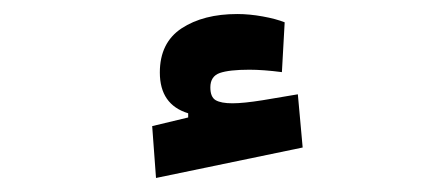

<svg xmlns="http://www.w3.org/2000/svg" viewBox="-20 -802 626 271"><path d="M200.2 -550.8 194.8 -624 245.6 -636.2V-642.1Q205.6 -654.3 205.6 -699.7Q205.6 -741.7 236.3 -762Q267.1 -782.2 314.9 -782.2Q332 -782.2 350.8 -778.8Q369.6 -775.4 381.8 -770.5L377.9 -700.2Q351.6 -703.6 332 -703.6Q303.7 -703.6 290.3 -699Q276.9 -694.3 276.9 -678.7Q276.9 -665 284.4 -660.6Q292 -656.2 308.1 -656.2Q323.7 -656.2 351.1 -660.6Q378.4 -665 400.4 -668.9L407.2 -593.8Z"/></svg>

Font: Cascadia Code NF
Style: Bold
Weight: 700
Monospace: yes
Designer: Aaron Bell
Foundry: Saja Typeworks
Version: Version 2404.023; ttfautohint (v1.8.4)